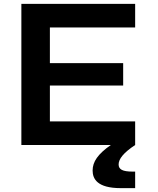

<svg xmlns="http://www.w3.org/2000/svg" viewBox="-20 -750 818 993"><path d="M90.5 0H553C486 47 459 86.5 459 132C459 175 483 223 604.5 223H679V137.5H666C613.5 137.5 593.5 126 593.5 100.5C593.5 72.5 618.5 40 679 0V-122H238V-307.5H617V-423.5H238V-608H679V-730H90.5Z"/></svg>

Font: Monaspace Neon Wide
Style: Bold
Weight: 700
Width: 7
Designer: Riley Cran & the Lettermatic Team
Foundry: Lettermatic
Version: Version 1.000 (Monaspace Neon)